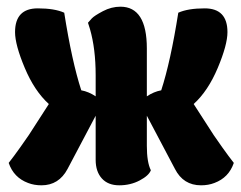

<svg xmlns="http://www.w3.org/2000/svg" viewBox="-20 -554 719 574"><path d="M419 -118Q419 -69 431 -45Q425 -29 397.5 -14.5Q370 0 336.5 0Q303 0 284.5 -20.5Q266 -41 266 -76V-208L182 -49Q156 0 104 0Q82 0 64 -7Q21 -23 6 -67L22 -88Q37 -108 66 -150L126 -243Q83 -282 54 -351Q25 -420 25 -458Q25 -529 93 -529Q143 -529 172 -516Q195 -370 223 -284Q245 -280 266 -266V-329Q266 -408 249 -467L243 -486Q247 -491 254.5 -499Q262 -507 287.5 -520.5Q313 -534 340 -534Q419 -534 419 -409V-266Q440 -280 462 -284Q490 -370 513 -516Q542 -529 592 -529Q660 -529 660 -458Q660 -420 631 -351Q602 -282 559 -243L619 -150Q648 -108 663 -88L679 -67Q664 -23 621 -7Q603 0 581 0Q528 0 503 -49L419 -208Z"/></svg>

Font: Chela One Cyrilic
Style: Regular
Weight: 400
Designer: Miguel Hernandez
Foundry: LatinoType
Version: Version 1.001